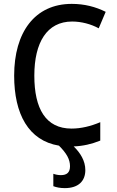

<svg xmlns="http://www.w3.org/2000/svg" viewBox="-20 -745 603 990"><path d="M314 225C385 225 420 188 420 132C420 84 394 43 360 10C409 8 452 -2 497 -20V-115C448 -94 397 -82 349 -82C216 -82 157 -184 157 -355C157 -526 222 -634 352 -634C399 -634 449 -621 489 -599L525 -684C473 -710 415 -725 350 -725C159 -725 53 -578 53 -355C53 -157 127 -20 284 6C324 46 341 77 341 112C341 144 325 158 294 158C280 158 265 155 255 151V215C271 221 290 225 314 225Z"/></svg>

Font: Noto Sans Mono SemiCondensed Medium
Style: Regular
Weight: 500
Width: 4
Designer: Monotype Design Team
Foundry: Monotype Imaging Inc.
Version: Version 2.014